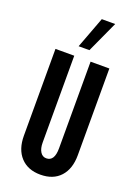

<svg xmlns="http://www.w3.org/2000/svg" viewBox="-177 -1024 792 1105"><g transform="rotate(20 219.0 -471.0)"><path d="M384 -169Q384 -85 340.5 -37.5Q297 10 219 10Q142 10 98 -37.5Q54 -85 54 -169V-700H169V-169Q169 -132 182.5 -111Q196 -90 219 -90Q269 -90 269 -169V-700H384ZM174 -760 246 -952H328L240 -760Z"/></g></svg>

Font: Gully ECD Medium
Style: Regular
Weight: 500
Width: 2
Designer: jaikishan Patel
Foundry: MagicType
Version: Version 1.000;Glyphs 3.2 (3242)